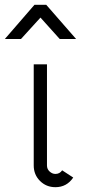

<svg xmlns="http://www.w3.org/2000/svg" viewBox="-97 -767 354 797"><path d="M219 -605H151L71 -694L-10 -605H-77L46 -747H95ZM98 -500V-80Q98 -65 109 -55Q120 -45 133 -45Q151 -45 161 -60L207 -30Q180 10 133 10Q95 10 69 -16Q43 -42 43 -80V-500Z"/></svg>

Font: Bellota
Style: Regular
Weight: 400
Designer: Kemie Guaida
Foundry: Kemie Guaida
Version: Version 1.000;PS 002.000;hotconv 1.0.70;makeotf.lib2.5.58329